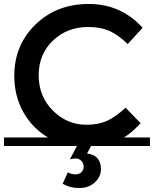

<svg xmlns="http://www.w3.org/2000/svg" viewBox="-20 -736 776 968"><path d="M736 -43V0H439L419 38Q489 47 489 117Q489 155 458 183.5Q427 212 379.5 212Q332 212 296 190L322 133Q341 143 360.5 143Q380 143 391 131.5Q402 120 402 104Q402 88 390.5 75.5Q379 63 361.5 63Q344 63 332 68L368 0H0V-43H222Q143 -90 97.5 -171Q52 -252 52 -354Q52 -508 158.5 -612Q265 -716 427.5 -716Q590 -716 699 -596L624 -514Q574 -562 529.5 -581Q485 -600 425 -600Q319 -600 247 -531.5Q175 -463 175 -356.5Q175 -250 246.5 -178.5Q318 -107 416 -107Q477 -107 521 -127.5Q565 -148 613 -193L689 -115Q645 -67 605 -43Z"/></svg>

Font: Montserrat Subrayada
Style: Regular
Weight: 400
Designer: Julieta Ulanovsky
Foundry: Julieta Ulanovsky
Version: Version 2.001